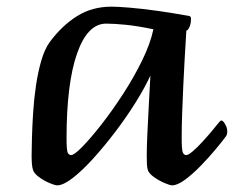

<svg xmlns="http://www.w3.org/2000/svg" viewBox="-20 -544 703 577"><path d="M152 13Q145 13 128.5 6Q112 -1 97 -12Q82 -23 79 -34Q75 -46 75 -77Q75 -96 76 -130Q77 -164 79.5 -204.5Q82 -245 88 -286Q94 -327 104 -361.5Q114 -396 129 -417Q166 -467 211.5 -495.5Q257 -524 315 -524Q333 -524 369.5 -521Q406 -518 452.5 -511.5Q499 -505 548 -496Q554 -495 554 -488Q554 -472 549 -462Q544 -452 540 -452Q540 -449 538.5 -426.5Q537 -404 535 -368Q533 -332 531 -290Q529 -248 527.5 -206Q526 -164 526 -129Q526 -96 529 -87Q532 -78 540 -78Q546 -78 559.5 -89.5Q573 -101 588.5 -118Q604 -135 617 -150.5Q630 -166 637 -175Q643 -182 645 -182Q650 -182 656.5 -171Q663 -160 663 -149Q663 -139 658 -133Q647 -118 626.5 -93.5Q606 -69 582 -44.5Q558 -20 535.5 -3.5Q513 13 497 13Q491 13 474.5 6Q458 -1 442.5 -12Q427 -23 424 -34Q422 -41 421.5 -51.5Q421 -62 421 -77Q421 -102 423 -145Q425 -188 427.5 -234Q430 -280 432 -317Q415 -280 387.5 -236Q360 -192 327 -148.5Q294 -105 260.5 -68Q227 -31 198.5 -9Q170 13 152 13ZM194 -78Q203 -78 227.5 -103Q252 -128 284.5 -169.5Q317 -211 349.5 -261Q382 -311 407 -362Q432 -413 441 -456Q393 -466 358 -469.5Q323 -473 299 -473Q243 -473 211.5 -383Q180 -293 180 -128Q180 -95 183 -86.5Q186 -78 194 -78Z"/></svg>

Font: BriemHand
Style: Regular
Weight: 400
Designer: Gunnlaugur SE Briem, Eben Sorkin
Foundry: Sorkin Type
Version: Version 1.001; ttfautohint (v1.8.4.7-5d5b)